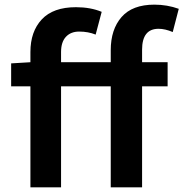

<svg xmlns="http://www.w3.org/2000/svg" viewBox="-20 -807 790 827"><path d="M307 -776Q370 -776 418 -756L392 -658Q360 -671 321 -671Q285 -671 264 -648.5Q243 -626 243 -583V-539H457V-591Q457 -680 503.5 -733.5Q550 -787 645 -787Q700 -787 750 -769L724 -669Q691 -683 663 -683Q592 -683 592 -593V-539H702V-435H592V0H457V-435H243V0H111V-435H28V-534L111 -539V-583Q111 -671 160 -723.5Q209 -776 307 -776Z"/></svg>

Font: Nebula Sans Semibold
Style: Regular
Weight: 600
Designer: Paul D. Hunt for Adobe (as Source Sans)
Foundry: Nebula Entertainment & Broadcasting LLC
Version: Version 1.010